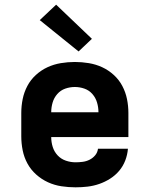

<svg xmlns="http://www.w3.org/2000/svg" viewBox="-20 -793 640 821"><path d="M303 8Q273 8 243 3.5Q213 -1 185.5 -13.5Q158 -26 135 -46.5Q112 -67 97.5 -93.5Q83 -120 77 -150Q71 -180 71 -210V-310Q71 -340 77 -369.5Q83 -399 97 -425.5Q111 -452 133.5 -472.5Q156 -493 183 -505.5Q210 -518 240 -523Q270 -528 300 -528Q330 -528 360 -523Q390 -518 417 -505.5Q444 -493 466.5 -472.5Q489 -452 503 -425.5Q517 -399 523 -369.5Q529 -340 529 -310V-207H199Q199 -185 205.5 -164.5Q212 -144 226.5 -128.5Q241 -113 261.5 -106Q282 -99 303 -99Q318 -99 333.5 -101Q349 -103 363 -110Q377 -117 387 -129Q397 -141 399 -157H527Q525 -131 515.5 -106.5Q506 -82 489.5 -62.5Q473 -43 451 -29Q429 -15 404.5 -6.5Q380 2 354.5 5Q329 8 303 8ZM199 -313H401Q401 -334 395 -354.5Q389 -375 375 -391Q361 -407 341 -414Q321 -421 300 -421Q279 -421 259 -414Q239 -407 225 -391Q211 -375 205 -354.5Q199 -334 199 -313ZM316 -573 150 -707 220 -773 373 -627Z"/></svg>

Font: Iosevka SS04 XBd Ex
Style: Regular
Weight: 800
Width: 7
Monospace: yes
Designer: Belleve Invis
Foundry: Belleve Invis
Version: Version 19.0.0; ttfautohint (v1.8.4)